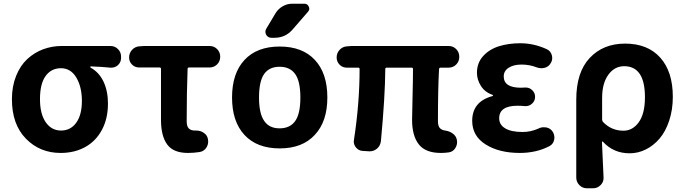

<svg xmlns="http://www.w3.org/2000/svg" viewBox="-20 -806 3673 1029"><path d="M304.7 13.7Q193.4 13.7 118.7 -63Q43.9 -139.6 43.9 -274.4Q43.9 -343.8 66.4 -399.4Q88.9 -455.1 126.5 -489.7Q164.1 -524.4 211.4 -542Q258.8 -559.6 311.5 -559.6H571.3Q595.7 -559.6 612.3 -543Q628.9 -526.4 628.9 -502V-496.1Q628.9 -472.7 612.3 -457Q596.7 -443.4 577.1 -443.4Q574.2 -443.4 571.3 -443.4Q524.4 -448.2 466.8 -450.2Q463.9 -450.2 463.9 -447.8Q463.9 -445.3 465.8 -443.4Q510.7 -418.9 534.7 -368.7Q558.6 -318.4 558.6 -251Q558.6 -169.9 525.9 -109.4Q493.2 -48.8 436 -17.6Q378.9 13.7 304.7 13.7ZM306.6 -440.4Q254.9 -440.4 224.6 -398.9Q194.3 -357.4 194.3 -274.4Q194.3 -195.3 225.1 -150.9Q255.9 -106.4 307.1 -106.4Q358.4 -106.4 388.7 -148.4Q418.9 -190.4 418.9 -265.1Q418.9 -339.8 389.2 -390.1Q359.4 -440.4 306.6 -440.4Z M987.3 13.7Q909.2 13.7 876 -31.7Q842.8 -77.1 842.8 -164.1V-436.5Q842.8 -444.3 835 -444.3H726.6Q703.1 -444.3 687.5 -460Q671.9 -475.6 671.9 -498Q671.9 -521.5 687.5 -538.6Q703.1 -555.7 725.6 -557.6L753.9 -559.6H1102.5Q1127 -559.6 1143.6 -543Q1160.2 -526.4 1160.2 -502Q1160.2 -477.5 1143.6 -460.9Q1127 -444.3 1102.5 -444.3H993.2Q985.4 -444.3 985.4 -436.5Q980.5 -308.6 980.5 -157.2Q980.5 -128.9 991.7 -117.7Q1002.9 -106.4 1024.4 -106.4Q1027.3 -106.4 1030.3 -106.4Q1031.2 -106.4 1032.2 -106.4Q1054.7 -106.4 1072.3 -93.8Q1091.8 -81.1 1094.7 -58.6Q1095.7 -52.7 1095.7 -47.9Q1095.7 -30.3 1085.9 -14.6Q1073.2 4.9 1049.8 8.8Q1018.6 13.7 987.3 13.7Z M1396.5 -157.2Q1422.9 -118.2 1478.5 -118.2Q1534.2 -118.2 1562 -157.2Q1589.8 -196.3 1589.8 -283.2Q1589.8 -370.1 1562 -409.2Q1534.2 -448.2 1478.5 -448.2Q1422.9 -448.2 1395.5 -409.2Q1368.2 -370.1 1368.2 -283.2Q1368.2 -196.3 1396.5 -157.2ZM1667 -83Q1600.6 -10.7 1479 -10.7Q1357.4 -10.7 1290.5 -82.5Q1223.6 -154.3 1223.6 -283.7Q1223.6 -413.1 1290.5 -484.9Q1357.4 -556.6 1479 -556.6Q1600.6 -556.6 1667.5 -484.9Q1734.4 -413.1 1734.4 -283.7Q1734.4 -154.3 1667 -83ZM1611.3 -786.1Q1627.9 -786.1 1634.8 -770.5Q1637.7 -764.6 1637.7 -759.8Q1637.7 -751 1630.9 -743.2L1546.9 -646.5Q1508.8 -603.5 1451.2 -603.5H1434.6Q1416 -603.5 1406.2 -620.1Q1402.3 -627.9 1402.3 -635.7Q1402.3 -644.5 1407.2 -652.3L1458 -737.3Q1472.7 -759.8 1496.1 -772.9Q1519.5 -786.1 1545.9 -786.1Z M2342.8 13.7Q2260.7 13.7 2224.6 -32.2Q2188.5 -78.1 2188.5 -164.1Q2188.5 -182.6 2190.9 -282.7Q2193.4 -382.8 2193.4 -435.5Q2193.4 -443.4 2186.5 -443.4H2051.8Q2044.9 -443.4 2044.9 -435.5Q2043.9 -288.1 2021.5 -49.8Q2018.6 -25.4 2001 -9.8Q1983.4 4.9 1961.9 4.9Q1960 4.9 1958 4.9L1924.8 2.9Q1902.3 2 1887.7 -15.6Q1876 -30.3 1876 -47.9Q1876 -52.7 1877 -56.6Q1907.2 -252.9 1907.2 -435.5Q1907.2 -443.4 1900.4 -443.4H1838.9Q1815.4 -443.4 1799.8 -459.5Q1784.2 -475.6 1784.2 -498Q1784.2 -521.5 1799.8 -538.6Q1815.4 -555.7 1838.9 -557.6L1866.2 -559.6H2383.8Q2408.2 -559.6 2424.8 -543Q2441.4 -526.4 2441.4 -502V-501Q2441.4 -476.6 2424.8 -460Q2408.2 -443.4 2383.8 -443.4H2340.8Q2334 -443.4 2333 -435.5Q2327.1 -330.1 2327.1 -157.2Q2327.1 -131.8 2336.4 -120.6Q2345.7 -109.4 2365.2 -106.4Q2388.7 -103.5 2406.7 -90.3Q2424.8 -77.1 2428.7 -55.7Q2429.7 -49.8 2429.7 -44.9Q2429.7 -27.3 2419.9 -11.7Q2407.2 7.8 2384.8 10.7Q2364.3 13.7 2342.8 13.7Z M2765.6 13.7Q2655.3 13.7 2583 -31.7Q2510.7 -77.1 2510.7 -158.2Q2510.7 -261.7 2619.1 -291Q2622.1 -292 2622.1 -294.4Q2622.1 -296.9 2619.1 -297.9Q2579.1 -311.5 2557.6 -345.2Q2536.1 -378.9 2536.1 -416Q2536.1 -468.8 2569.3 -505.4Q2602.5 -542 2653.8 -558.1Q2705.1 -574.2 2768.6 -574.2Q2841.8 -574.2 2911.1 -542Q2931.6 -532.2 2937.5 -509.8Q2939.5 -502 2939.5 -495.1Q2939.5 -480.5 2931.6 -467.8Q2920.9 -448.2 2898.4 -442.4Q2888.7 -440.4 2880.9 -440.4Q2867.2 -440.4 2855.5 -445.3Q2817.4 -460 2775.4 -460Q2732.4 -460 2706.1 -442.9Q2679.7 -425.8 2679.7 -396.5Q2679.7 -335.9 2771.5 -335.9Q2781.2 -335.9 2793.9 -336.9Q2795.9 -336.9 2797.9 -336.9Q2817.4 -336.9 2832 -323.2Q2847.7 -308.6 2847.7 -287.1Q2847.7 -265.6 2832 -251Q2817.4 -237.3 2797.9 -237.3Q2795.9 -237.3 2793.9 -237.3Q2770.5 -239.3 2753.9 -239.3Q2655.3 -239.3 2655.3 -171.9Q2655.3 -137.7 2687.5 -118.2Q2719.7 -98.6 2781.2 -98.6Q2824.2 -98.6 2866.2 -117.2Q2878.9 -124 2893.6 -124Q2901.4 -124 2908.2 -123Q2930.7 -118.2 2942.4 -99.6Q2951.2 -85 2951.2 -69.3Q2951.2 -63.5 2950.2 -57.6Q2945.3 -34.2 2925.8 -23.4Q2855.5 13.7 2765.6 13.7Z M3126 203.1Q3101.6 203.1 3085 186Q3068.4 168.9 3068.4 145.5V-271.5Q3068.4 -418.9 3140.6 -495.6Q3212.9 -572.3 3330.1 -572.3Q3451.2 -572.3 3518.6 -497.1Q3585.9 -421.9 3585.9 -287.1Q3585.9 -217.8 3566.4 -159.2Q3546.9 -100.6 3514.6 -63Q3482.4 -25.4 3440.9 -4.9Q3399.4 15.6 3354.5 15.6Q3267.6 15.6 3210.9 -46.9Q3210 -47.9 3208 -47.4Q3206.1 -46.9 3206.1 -44.9Q3214.8 137.7 3214.8 147.5Q3214.8 169.9 3199.2 185.5Q3182.6 203.1 3158.2 203.1ZM3321.3 -105.5Q3371.1 -105.5 3403.8 -151.4Q3436.5 -197.3 3436.5 -285.2Q3436.5 -451.2 3325.2 -451.2Q3273.4 -451.2 3240.2 -405.3Q3207 -359.4 3207 -281.2V-165Q3207 -158.2 3211.9 -152.3Q3256.8 -105.5 3321.3 -105.5Z"/></svg>

Font: Gen Jyuu Gothic Bold
Style: Bold
Weight: 700
Designer: [Source Han Sans]
Ryoko NISHIZUKA  (kana & ideographs); Paul D. Hunt (Latin, Greek & Cyrillic); Wenlong ZHANG  (bopomofo
Version: Version 1.002.20150607